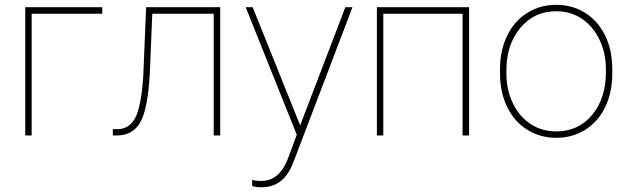

<svg xmlns="http://www.w3.org/2000/svg" viewBox="-20 -558 2586 791"><path d="M401.4 -528.3C401.4 -528.3 84 -528.3 84 -528.3C84 -528.3 84 0 84 0C84 0 110.4 0 110.4 0C110.4 0 110.4 -501.5 110.4 -501.5C110.4 -501.5 401.4 -501.5 401.4 -501.5C401.4 -501.5 401.4 -528.3 401.4 -528.3Z M582 -528.3C582 -528.3 570.3 -246.1 570.3 -246.1C570.3 -246.1 570.3 -246.1 570.3 -246.1C565.4 -167.5 555.2 -111.8 540 -78.1C524.4 -44.4 500 -27.3 466.8 -25.9C466.8 -25.9 444.8 -25.9 444.8 -25.9C444.8 -25.9 444.8 0 444.8 0C444.8 0 463.4 0 463.4 0C463.4 0 463.4 0 463.4 0C507.3 -0.5 539.6 -19.5 559.6 -57.1C579.6 -94.7 591.8 -160.2 597.2 -254.4C597.2 -254.4 607.4 -501.5 607.4 -501.5C607.4 -501.5 860.4 -501.5 860.4 -501.5C860.4 -501.5 860.4 0 860.4 0C860.4 0 887.2 0 887.2 0C887.2 0 887.2 -528.3 887.2 -528.3C887.2 -528.3 582 -528.3 582 -528.3Z M1021 -528.3C1021 -528.3 992.2 -528.3 992.2 -528.3C992.2 -528.3 1202.6 -2.9 1202.6 -2.9C1202.6 -2.9 1170.4 84.5 1170.4 84.5C1170.4 84.5 1170.4 84.5 1170.4 84.5C1157.2 121.1 1141.1 147 1123 163.1C1105 179.2 1082 187.5 1054.2 187.5C1054.2 187.5 1054.2 187.5 1054.2 187.5C1041 187.5 1028.8 186 1018.6 183.1C1018.6 183.1 1019 208 1019 208C1019 208 1019 208 1019 208C1026.4 211.4 1039.1 213.4 1058.1 213.4C1058.1 213.4 1058.1 213.4 1058.1 213.4C1116.7 213.4 1158.7 182.6 1184.1 121.1C1184.1 121.1 1195.8 91.8 1195.8 91.8C1195.8 91.8 1432.1 -528.3 1432.1 -528.3C1432.1 -528.3 1402.8 -528.3 1402.8 -528.3C1402.8 -528.3 1220.2 -50.8 1220.2 -50.8C1220.2 -50.8 1216.8 -41 1216.8 -41C1216.8 -41 1021 -528.3 1021 -528.3Z M1912.6 -528.3C1912.6 -528.3 1532.7 -528.3 1532.7 -528.3C1532.7 -528.3 1532.7 0 1532.7 0C1532.7 0 1559.1 0 1559.1 0C1559.1 0 1559.1 -501.5 1559.1 -501.5C1559.1 -501.5 1885.7 -501.5 1885.7 -501.5C1885.7 -501.5 1885.7 0 1885.7 0C1885.7 0 1912.6 0 1912.6 0C1912.6 0 1912.6 -528.3 1912.6 -528.3Z M2040 -251C2040 -251 2040 -251 2040 -251C2040.5 -201.2 2050.3 -156.2 2069.8 -116.7C2089.4 -76.7 2116.7 -45.4 2152.3 -23.4C2187.5 -1.5 2227.5 9.8 2272 9.8C2316.4 9.8 2356.4 -1.5 2392.1 -23.9C2427.2 -46.4 2454.6 -77.6 2473.6 -117.7C2492.7 -157.7 2502.4 -203.1 2502.4 -253.9C2502.4 -253.9 2502.4 -277.3 2502.4 -277.3C2502.4 -277.3 2502.4 -277.3 2502.4 -277.3C2502 -327.6 2492.2 -372.6 2472.7 -412.6C2452.6 -452.6 2425.3 -483.4 2390.1 -505.4C2355 -527.3 2315.4 -538.1 2271 -538.1C2271 -538.1 2271 -538.1 2271 -538.1C2226.6 -538.1 2186.5 -526.9 2151.4 -504.4C2115.7 -481.9 2088.4 -450.7 2069.3 -410.6C2049.8 -370.1 2040 -324.7 2040 -274.4C2040 -274.4 2040 -251 2040 -251ZM2066.4 -269.5C2066.4 -269.5 2066.4 -269.5 2066.4 -269.5C2066.4 -339.4 2085.4 -397 2123.5 -442.9C2161.6 -488.8 2210.9 -511.7 2271 -511.7C2271 -511.7 2271 -511.7 2271 -511.7C2310.5 -511.7 2345.7 -501.5 2377 -481C2407.7 -460 2432.1 -431.2 2449.7 -394.5C2467.3 -357.9 2476.1 -317.9 2476.1 -274.4C2476.1 -274.4 2476.1 -259.3 2476.1 -259.3C2476.1 -259.3 2476.1 -259.3 2476.1 -259.3C2476.1 -188 2457 -129.9 2419.4 -84.5C2381.3 -39.1 2332 -16.6 2272 -16.6C2272 -16.6 2272 -16.6 2272 -16.6C2231.9 -16.6 2196.3 -26.9 2165.5 -47.4C2134.3 -67.9 2109.9 -96.7 2092.8 -133.3C2075.2 -169.9 2066.4 -210 2066.4 -253.9C2066.4 -253.9 2066.4 -269.5 2066.4 -269.5Z"/></svg>

Font: WOX
Style: Regular
Weight: 500
Designer: Google
Foundry: ""
Version: ""